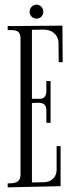

<svg xmlns="http://www.w3.org/2000/svg" viewBox="-20 -807 314 824"><path d="M117 -679C133 -679 150 -680 166 -680C198 -680 227 -664 231 -627L232 -540H249L248 -697L13 -695V-678C42 -678 68 -680 68 -642V-58C68 -22 42 -20 13 -20V-3L240 -8V-180H223V-78C223 -46 199 -25 168 -25L117 -24V-365C127 -365 138 -366 143 -366C167 -366 179 -358 179 -332V-280H197V-459H179V-416C179 -399 172 -383 152 -383H117ZM166 -757C166 -773 153 -787 137 -787C120 -787 107 -773 107 -757C107 -740 120 -727 137 -727C153 -727 166 -740 166 -757Z"/></svg>

Font: Bigelow Rules
Style: Regular
Weight: 400
Designer: Astigmatic (AOETI)
Foundry: Astigmatic (AOETI)
Version: Version 1.000